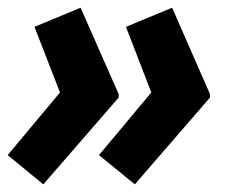

<svg xmlns="http://www.w3.org/2000/svg" viewBox="-20 -524 602 500"><path d="M331.1 -43.9 237.8 -120.1 374 -283.2 308.1 -454.1 428.2 -503.9 526.9 -278.8V-270ZM92.8 -43.9 0 -120.1 136.2 -283.2 69.8 -454.1 189.9 -503.9 289.1 -278.8V-270Z"/></svg>

Font: Open Sans
Style: Bold Italic
Weight: 700
Italic angle: -12°
Designer: Monotype Design Team
Foundry: Monotype Imaging Inc.
Version: Version 3.003; ttfautohint (v1.8.4)